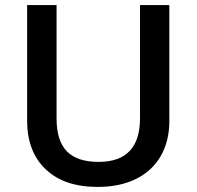

<svg xmlns="http://www.w3.org/2000/svg" viewBox="-20 -734 782 764"><path d="M653.8 -713.9V-252Q653.8 -172.9 619.9 -113.5Q585.9 -54.2 521.7 -22.2Q457.5 9.8 368.2 9.8Q235.4 9.8 161.6 -60.5Q87.9 -130.9 87.9 -253.9V-713.9H205.1V-262.2Q205.1 -173.8 246.1 -131.8Q287.1 -89.8 372.1 -89.8Q537.1 -89.8 537.1 -263.2V-713.9Z"/></svg>

Font: TypoPRO Open Sans
Style: Regular
Weight: 600
Foundry: Ascender Corporation
Version: Version 1.10